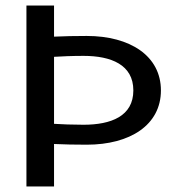

<svg xmlns="http://www.w3.org/2000/svg" viewBox="-20 -670 644 690"><path d="M174.2 -225V-465.8C200.8 -467.5 240 -469.2 280 -469.2C379.2 -469.2 459.2 -437.5 459.2 -345C459.2 -252.5 379.2 -221.7 280 -221.7C240 -221.7 200.8 -223.3 174.2 -225ZM174.2 -538.3V-650H75V-533.3V-157.5V0H174.2V-152.5C209.2 -150.8 250.8 -150 291.7 -150C447.5 -150 558.3 -220.8 558.3 -345C558.3 -469.2 447.5 -540.8 291.7 -540.8C250.8 -540.8 209.2 -540 174.2 -538.3Z"/></svg>

Font: Boon Medium
Style: Regular
Weight: 500
Designer: Sungsit Sawaiwan
Foundry: FontUni
Version: Version 2.0